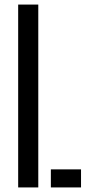

<svg xmlns="http://www.w3.org/2000/svg" viewBox="-20 -820 382 840"><path d="M59.5 0V-800H147.5V0ZM202.5 0V-79H334.5V0Z"/></svg>

Font: Big Shoulders Stencil Text Thin Medium
Style: Regular
Weight: 500
Version: Version 2.001